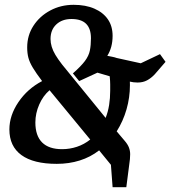

<svg xmlns="http://www.w3.org/2000/svg" viewBox="-20 -670 708 798"><path d="M448 108 441 15 392 -45Q356 -17 311.5 -3Q267 11 216 11Q119 11 69 -25.5Q19 -62 19 -132Q19 -190 56.5 -245.5Q94 -301 155 -333Q130 -366 116.5 -388.5Q103 -411 98 -430Q93 -449 93 -473Q93 -523 119 -563Q145 -603 189 -626.5Q233 -650 286 -650Q336 -650 372.5 -634Q409 -618 428.5 -589.5Q448 -561 448 -521Q448 -473 426 -438Q436 -436 446.5 -434Q457 -432 465 -429L565 -407L645 -445L668 -413L623 -361Q608 -345 591 -336Q574 -327 552 -327Q543 -327 535 -328Q527 -329 516 -331.5Q505 -334 485 -339L518 -366Q519 -355 519.5 -343.5Q520 -332 520 -316Q520 -265 506 -216Q492 -167 465 -124L498 -85Q511 -70 516 -56.5Q521 -43 521 -29Q521 -20 520 -8.5Q519 3 516 23L505 108ZM238 -50Q270 -50 300 -60Q330 -70 355 -90L186 -295Q159 -272 143 -235.5Q127 -199 127 -161Q127 -106 155 -78Q183 -50 238 -50ZM419 -180Q429 -205 433.5 -233.5Q438 -262 438 -293Q438 -305 438 -319Q438 -333 436 -353L385 -368L309 -333L283 -365Q317 -395 333 -416.5Q349 -438 353.5 -460Q358 -482 358 -511Q358 -551 338 -571Q318 -591 277 -591Q238 -591 214 -568.5Q190 -546 190 -508Q190 -492 195 -475.5Q200 -459 210.5 -441.5Q221 -424 238 -402Z"/></svg>

Font: Faustina SemiBold
Style: Italic
Weight: 600
Italic angle: -8°
Designer: Alfonso Garcia
Foundry: http://www.omnibus-type.com
Version: Version 1.200